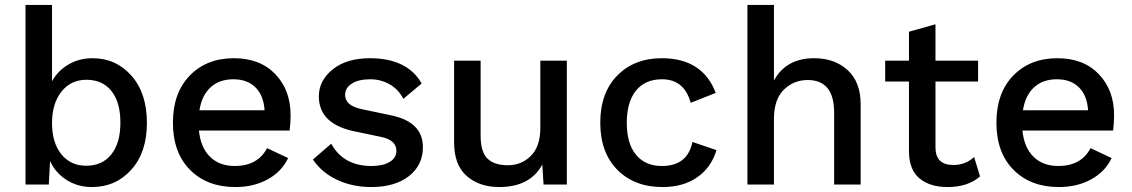

<svg xmlns="http://www.w3.org/2000/svg" viewBox="-20 -745 4569 775"><path d="M354 -510Q448 -510 510.5 -439.5Q573 -369 573 -249Q573 -130 510 -60Q447 10 351 10Q294 10 249 -18.5Q204 -47 182 -95L177 0H83V-725H190V-417Q213 -459 256 -484.5Q299 -510 354 -510ZM328 -76Q393 -76 429.5 -122Q466 -168 466 -250Q466 -332 430 -377.5Q394 -423 329 -423Q266 -423 228 -375Q190 -327 190 -248Q190 -169 227.5 -122.5Q265 -76 328 -76Z M1153 -280Q1153 -248 1149 -218H783Q790 -149 828 -112Q866 -75 928 -75Q1020 -75 1058 -147L1143 -107Q1117 -52 1060.5 -21Q1004 10 930 10Q816 10 747 -59.5Q678 -129 678 -250Q678 -370 746 -440Q814 -510 924 -510Q1030 -510 1091.5 -445.5Q1153 -381 1153 -280ZM785 -300H1048Q1044 -360 1011 -392.5Q978 -425 922 -425Q866 -425 830.5 -393Q795 -361 785 -300Z M1478 10Q1403 10 1341 -19Q1279 -48 1243 -101L1317 -165Q1366 -75 1480 -75Q1526 -75 1553 -91.5Q1580 -108 1580 -136Q1580 -179 1520 -192L1415 -214Q1267 -243 1267 -356Q1267 -420 1323 -465Q1379 -510 1473 -510Q1624 -510 1682 -408L1608 -346Q1589 -384 1553 -404.5Q1517 -425 1475 -425Q1427 -425 1400 -407.5Q1373 -390 1373 -362Q1373 -318 1442 -304L1556 -280Q1687 -254 1687 -151Q1687 -78 1630.5 -34Q1574 10 1478 10Z M1995 10Q1915 10 1864 -34.5Q1813 -79 1813 -170V-500H1920V-197Q1920 -132 1947.5 -105Q1975 -78 2030 -78Q2085 -78 2123 -116Q2161 -154 2161 -229V-500H2268V0H2174L2169 -81Q2120 10 1995 10Z M2651 -510Q2816 -510 2869 -370L2768 -330Q2742 -425 2652 -425Q2584 -425 2547 -379Q2510 -333 2510 -249Q2510 -165 2547.5 -120Q2585 -75 2652 -75Q2755 -75 2775 -172L2872 -139Q2851 -69 2794.5 -29.5Q2738 10 2654 10Q2541 10 2472 -59.5Q2403 -129 2403 -250Q2403 -370 2471.5 -440Q2540 -510 2651 -510Z M2997 0V-725H3104V-420Q3153 -510 3266 -510Q3349 -510 3401.5 -462Q3454 -414 3454 -324V0H3347V-290Q3347 -422 3240 -422Q3184 -422 3144 -383Q3104 -344 3104 -264V0Z M3912 -111 3936 -33Q3887 10 3805 10Q3734 10 3692 -24.5Q3650 -59 3649 -132V-416H3553V-500H3649V-617L3756 -647V-500H3928V-416H3756V-150Q3756 -79 3828 -79Q3877 -79 3912 -111Z M4477 -280Q4477 -248 4473 -218H4107Q4114 -149 4152 -112Q4190 -75 4252 -75Q4344 -75 4382 -147L4467 -107Q4441 -52 4384.5 -21Q4328 10 4254 10Q4140 10 4071 -59.5Q4002 -129 4002 -250Q4002 -370 4070 -440Q4138 -510 4248 -510Q4354 -510 4415.5 -445.5Q4477 -381 4477 -280ZM4109 -300H4372Q4368 -360 4335 -392.5Q4302 -425 4246 -425Q4190 -425 4154.5 -393Q4119 -361 4109 -300Z"/></svg>

Font: Elaine Sans Medium
Style: Regular
Weight: 500
Designer: Wei Huang
Foundry: Wei Huang
Version: Version 2.001;December 24, 2019;FontCreator 12.0.0.2547 64-b